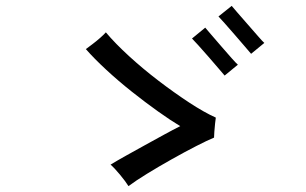

<svg xmlns="http://www.w3.org/2000/svg" viewBox="-20 -745 1040 653"><path d="M417 -112Q407 -128 388 -151Q369 -174 356 -185Q377 -198 407.5 -215Q438 -232 471.5 -250.5Q505 -269 537 -286.5Q569 -304 593 -316Q561 -335 517.5 -366Q474 -397 428 -433.5Q382 -470 341 -508Q300 -546 272 -578Q280 -584 294 -594.5Q308 -605 321 -616.5Q334 -628 340 -635Q372 -597 419 -554Q466 -511 519 -470.5Q572 -430 623 -396.5Q674 -363 714 -345Q713 -339 711.5 -325Q710 -311 709 -297Q708 -283 708 -277Q686 -268 647 -248Q608 -228 563.5 -203Q519 -178 480 -154Q441 -130 417 -112ZM834 -562Q829 -568 813.5 -586Q798 -604 779 -626Q760 -648 744 -666Q728 -684 723 -689L768 -725Q773 -719 788.5 -701Q804 -683 823 -661.5Q842 -640 857.5 -622Q873 -604 879 -599ZM744 -488Q739 -494 723.5 -512Q708 -530 689 -552Q670 -574 654 -591.5Q638 -609 633 -614L678 -651Q683 -645 698.5 -627Q714 -609 733 -587Q752 -565 767.5 -547.5Q783 -530 789 -525Z"/></svg>

Font: Zen Kaku Gothic Antique Medium
Style: Regular
Weight: 500
Designer: Yoshimichi Ohira
Foundry: Positype
Version: Version 1.002